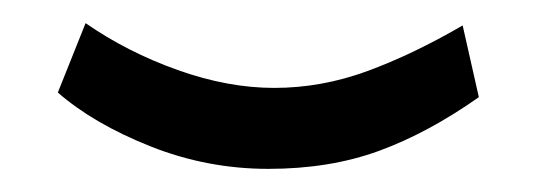

<svg xmlns="http://www.w3.org/2000/svg" viewBox="-20 -283 464 166"><path d="M394 -199Q350 -168 307.5 -152.5Q265 -137 212 -137Q159 -137 110 -156.5Q61 -176 30 -203L54 -263Q90 -238 133.5 -222.5Q177 -207 217 -207Q258 -207 297.5 -221.5Q337 -236 380 -261Z"/></svg>

Font: Montserrat arm2
Style: Regular
Weight: 400
Designer: Julieta Ulanovsky
Foundry: Julieta Ulanovsky
Version: Version 6.000